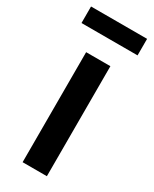

<svg xmlns="http://www.w3.org/2000/svg" viewBox="-203 -747 637 795"><g transform="rotate(30 115.0 -350.0)"><path d="M-19 -621V-700H249V-621ZM58 0V-526H174V0Z"/></g></svg>

Font: Archivo SemiCondensed SemiBold
Style: Regular
Weight: 600
Width: 4
Designer: Hector Gatti
Foundry: Omnibus-Type
Version: Version 2.001; ttfautohint (v1.8.3)